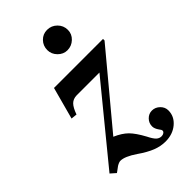

<svg xmlns="http://www.w3.org/2000/svg" viewBox="-235 -714 856 856"><g transform="rotate(-45 193.0 -286.0)"><path d="M44.9 -292 85.9 -443.8H395V-434.1L119.1 -103Q157.2 -86.4 179 -64.7Q200.7 -43 225.1 2Q237.8 27.8 248.3 37.8Q258.8 47.9 272.9 47.9Q281.7 47.9 287.8 43.5Q293.9 39.1 293.9 33.2Q293.9 27.3 286.1 18.1Q273.9 1 273.9 -13.2Q273.9 -34.2 288.6 -49.1Q303.2 -64 323.2 -64Q344.2 -64 360.1 -48.6Q376 -33.2 376 -12.2Q376 25.4 345.2 51.3Q314.5 77.1 269 77.1Q238.8 77.1 208.7 65.4Q178.7 53.7 140.1 26.9Q93.3 -4.9 65.9 -4.9Q56.6 -4.9 42 3.9Q36.6 7.3 26.9 15.1Q25.9 15.6 16.1 22.9L-8.8 1L277.8 -349.1H133.8Q111.8 -348.6 98.1 -335Q84.5 -321.3 73.2 -289.1ZM247.1 -648.9Q274.4 -648.9 293.7 -629.6Q313 -610.4 313 -583Q313 -557.1 293.5 -538.6Q273.9 -520 247.1 -520Q222.2 -520 203.1 -539.3Q184.1 -558.6 184.1 -584Q184.1 -611.3 202.4 -630.1Q220.7 -648.9 247.1 -648.9Z"/></g></svg>

Font: Accordance
Style: Bold-Italic
Weight: 700
Italic angle: -11°
Version: Version 1.2 (build January 31, 2020) Miklal Software Solutio